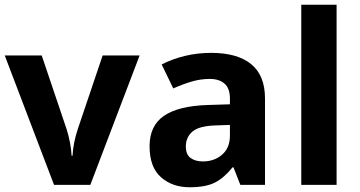

<svg xmlns="http://www.w3.org/2000/svg" viewBox="-20 -780 1518 810"><path d="M208 0 0 -546H156L261 -235Q270 -207 275.5 -177Q281 -147 282 -123H286Q289 -177 308 -235L413 -546H569L361 0Z M871 -557Q981 -557 1039.5 -509.5Q1098 -462 1098 -364V0H994L965 -74H961Q926 -30 887 -10Q848 10 780 10Q707 10 659 -32.5Q611 -75 611 -163Q611 -250 672 -291.5Q733 -333 855 -337L950 -340V-364Q950 -407 927.5 -427Q905 -447 865 -447Q825 -447 787 -435.5Q749 -424 711 -407L662 -508Q706 -531 759.5 -544Q813 -557 871 -557ZM892 -251Q820 -249 792 -225Q764 -201 764 -162Q764 -128 784 -113.5Q804 -99 836 -99Q884 -99 917 -127.5Q950 -156 950 -208V-253Z M1400 0H1251V-760H1400Z"/></svg>

Font: Noto Sans Kannada
Style: Bold
Weight: 700
Designer: Jelle Bosma - Monotype Design Team
Foundry: Monotype Imaging Inc.
Version: Version 2.005; ttfautohint (v1.8.4.7-5d5b)